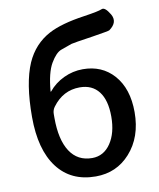

<svg xmlns="http://www.w3.org/2000/svg" viewBox="-90 -880 798 963"><g transform="rotate(-10 309.0 -398.0)"><path d="M320 13Q194 13 125 -78Q56 -169 56 -336Q56 -508 99 -607Q138 -695 219 -738Q283 -772 401 -789Q476 -800 493.5 -808Q511 -816 536 -774Q561 -731 513 -697Q509 -694 426 -681Q325 -666 315 -663Q287 -653 259 -643Q232 -633 205 -587Q178 -541 170 -447Q170 -442 173 -446Q204 -484 250.5 -506Q297 -528 348 -528Q445 -528 505 -461Q567 -391 567 -271Q567 -144 495 -64Q426 13 320 13ZM318 -81Q377 -81 412.5 -133.5Q448 -186 448 -269.5Q448 -353 414 -397Q380 -441 317 -441Q232 -441 178 -368Q166 -352 166 -332V-312Q166 -201 205 -141Q244 -81 318 -81Z"/></g></svg>

Font: Resource Han Rounded TW Medium
Style: Regular
Weight: 500
Designer: Cyano Hao (round all glyphs); Ryoko NISHIZUKA 西塚涼子 (kana, bopomofo & ideographs); Paul D. Hunt (Latin, Greek & Cyrillic)
Foundry: Cyano Hao
Version: 0.990